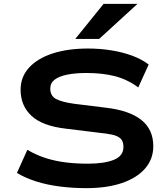

<svg xmlns="http://www.w3.org/2000/svg" viewBox="-20 -967 874 997"><path d="M428 10Q358 10 291 1.5Q224 -7 167.5 -25Q111 -43 68 -69L122 -189Q170 -161 219.5 -145.5Q269 -130 323 -123.5Q377 -117 436 -117Q521 -117 571 -137Q621 -157 621 -204Q621 -234 605.5 -248Q590 -262 561 -268Q532 -274 492 -278L321 -299Q200 -313 143.5 -365.5Q87 -418 87 -501Q87 -568 131 -616Q175 -664 253.5 -689.5Q332 -715 436 -715Q500 -715 558.5 -705.5Q617 -696 666 -678Q715 -660 752 -632L698 -513Q641 -555 576.5 -571.5Q512 -588 429 -588Q372 -588 329.5 -579.5Q287 -571 264 -553.5Q241 -536 241 -507Q241 -469 271 -453Q301 -437 366 -428L528 -408Q651 -394 713.5 -344.5Q776 -295 776 -208Q776 -141 733.5 -92Q691 -43 613 -16.5Q535 10 428 10ZM371 -765 518 -947H694L495 -765Z"/></svg>

Font: Nunito Sans 7pt Expanded
Style: Bold
Weight: 700
Width: 7
Designer: Vernon Adams
Foundry: Vernon Adams
Version: Version 3.101;gftools[0.9.27]